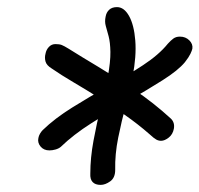

<svg xmlns="http://www.w3.org/2000/svg" viewBox="-20 -771 561 540"><path d="M119 -348Q103 -348 94 -359Q85 -370 88 -383Q89 -389 92.5 -395Q96 -401 100 -405Q134 -438 183 -468.5Q232 -499 284.5 -528.5Q337 -558 382 -587.5Q427 -617 452 -648Q460 -657 467.5 -662.5Q475 -668 486 -668Q502 -668 512.5 -657.5Q523 -647 521 -634Q520 -629 515.5 -619.5Q511 -610 500 -596Q481 -573 437.5 -545.5Q394 -518 341 -487.5Q288 -457 237 -424.5Q186 -392 151 -358Q145 -353 136 -350.5Q127 -348 119 -348ZM263 -251Q248 -251 240.5 -259Q233 -267 234 -283Q234 -327 243 -375.5Q252 -424 263.5 -471Q275 -518 283 -554Q291 -598 290.5 -625Q290 -652 285.5 -669Q281 -686 277.5 -698Q274 -710 277 -724Q279 -736 287 -743.5Q295 -751 309 -751Q329 -751 343 -726Q357 -701 360.5 -657Q364 -613 353 -556Q346 -520 334 -475.5Q322 -431 312.5 -384Q303 -337 304 -293Q304 -271 290 -261Q276 -251 263 -251ZM433 -375Q426 -375 419.5 -378.5Q413 -382 400 -394Q368 -422 331.5 -447.5Q295 -473 257.5 -496.5Q220 -520 186 -540Q152 -560 126 -578Q111 -587 108 -598Q105 -609 108 -620Q110 -631 117.5 -639Q125 -647 136 -647Q147 -647 153.5 -644.5Q160 -642 173 -634Q208 -612 256.5 -583Q305 -554 358.5 -518Q412 -482 461 -437Q472 -426 469 -409Q466 -393 454.5 -384Q443 -375 433 -375Z"/></svg>

Font: Shantell Sans Light
Style: Italic
Weight: 300
Italic angle: -11°
Designer: Stephen Nixon, Anya Danilova, Shantell Martin
Foundry: Arrow Type
Version: Version 1.008;[ac192a2d6]